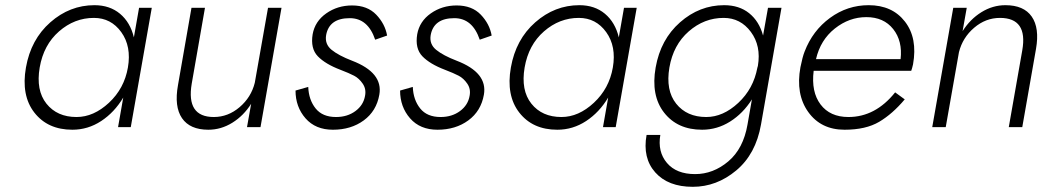

<svg xmlns="http://www.w3.org/2000/svg" viewBox="-20 -490 4039 740"><path d="M344 -470Q403 -470 442.5 -437Q482 -404 496 -346L516 -460H565L484 0H435L455 -114Q421 -57 370 -23.5Q319 10 259 10Q164 10 112.5 -56Q61 -122 80 -230Q99 -338 174 -404Q249 -470 344 -470ZM133 -230Q118 -142 159 -90.5Q200 -39 275 -39Q341 -39 400 -94Q459 -149 473 -230Q487 -311 447.5 -366Q408 -421 342 -421Q267 -421 207.5 -369Q148 -317 133 -230Z M719 -168Q697 -39 804 -39Q859 -39 903.5 -77Q948 -115 962 -171L1013 -460H1065L984 0H932L948 -90Q919 -44 875.5 -17Q832 10 783 10Q712 10 681.5 -34.5Q651 -79 666 -162L718 -460H770Z M1168 -155Q1170 -105 1196.5 -72Q1223 -39 1275 -39Q1319 -39 1350 -62Q1381 -85 1387 -121Q1392 -147 1378 -167.5Q1364 -188 1345 -198Q1326 -208 1292 -221Q1234 -243 1205 -273Q1176 -303 1185 -358Q1194 -408 1237.5 -438.5Q1281 -469 1337 -469Q1396 -469 1430 -433.5Q1464 -398 1472 -353L1426 -337Q1398 -420 1328 -420Q1249 -420 1237 -355Q1231 -320 1258 -298Q1285 -276 1337 -256Q1457 -210 1442 -125Q1431 -62 1382 -26Q1333 10 1263 10Q1196 10 1157.5 -34Q1119 -78 1119 -141Z M1571 -155Q1573 -105 1599.5 -72Q1626 -39 1678 -39Q1722 -39 1753 -62Q1784 -85 1790 -121Q1795 -147 1781 -167.5Q1767 -188 1748 -198Q1729 -208 1695 -221Q1637 -243 1608 -273Q1579 -303 1588 -358Q1597 -408 1640.5 -438.5Q1684 -469 1740 -469Q1799 -469 1833 -433.5Q1867 -398 1875 -353L1829 -337Q1801 -420 1731 -420Q1652 -420 1640 -355Q1634 -320 1661 -298Q1688 -276 1740 -256Q1860 -210 1845 -125Q1834 -62 1785 -26Q1736 10 1666 10Q1599 10 1560.5 -34Q1522 -78 1522 -141Z M2213 -470Q2272 -470 2311.5 -437Q2351 -404 2365 -346L2385 -460H2434L2353 0H2304L2324 -114Q2290 -57 2239 -23.5Q2188 10 2128 10Q2033 10 1981.5 -56Q1930 -122 1949 -230Q1968 -338 2043 -404Q2118 -470 2213 -470ZM2002 -230Q1987 -142 2028 -90.5Q2069 -39 2144 -39Q2210 -39 2269 -94Q2328 -149 2342 -230Q2356 -311 2316.5 -366Q2277 -421 2211 -421Q2136 -421 2076.5 -369Q2017 -317 2002 -230Z M2771 -470Q2829 -470 2867.5 -439Q2906 -408 2921 -353L2940 -460H2992L2913 -10Q2893 104 2817.5 167Q2742 230 2650 230Q2555 230 2505.5 174.5Q2456 119 2472 30H2525Q2514 95 2550.5 138Q2587 181 2659 181Q2729 181 2787 132Q2845 83 2861 -10L2878 -107Q2844 -53 2794 -21.5Q2744 10 2686 10Q2591 10 2539.5 -56Q2488 -122 2507 -230Q2526 -338 2601 -404Q2676 -470 2771 -470ZM2560 -230Q2545 -142 2586 -90.5Q2627 -39 2702 -39Q2767 -39 2825.5 -93.5Q2884 -148 2899 -229L2901 -236Q2914 -313 2874 -367Q2834 -421 2769 -421Q2694 -421 2634.5 -369Q2575 -317 2560 -230Z M3451 -262Q3459 -332 3422.5 -378Q3386 -424 3319 -424Q3253 -424 3197.5 -380Q3142 -336 3125 -262ZM3116 -217Q3106 -136 3142.5 -87.5Q3179 -39 3250 -39Q3354 -39 3430 -134L3467 -107Q3420 -51 3368.5 -20.5Q3317 10 3235 10Q3144 10 3095 -58.5Q3046 -127 3065 -231Q3073 -271 3081 -291Q3112 -372 3179 -421Q3246 -470 3328 -470Q3419 -470 3468 -406.5Q3517 -343 3499 -242Q3498 -237 3495.5 -228Q3493 -219 3492 -217Z M3920 -296Q3942 -421 3834 -421Q3779 -421 3734.5 -383Q3690 -345 3676 -289L3625 0H3573L3654 -460H3706L3690 -370Q3719 -416 3762.5 -443Q3806 -470 3855 -470Q3926 -470 3956.5 -426Q3987 -382 3973 -302L3920 0H3868Z"/></svg>

Font: Renner* Light
Style: Light Italic
Weight: 300
Italic angle: -10°
Version: Version 003.000 ; ttfautohint (v0.97) -l 8 -r 50 -G 200 -x 1